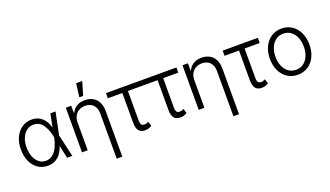

<svg xmlns="http://www.w3.org/2000/svg" viewBox="-82 -1347 3681 2144"><g transform="rotate(-20 1759.0 -274.5)"><path d="M43.9 -264.6Q43.9 -343.8 72.8 -405.8Q101.6 -467.8 153.1 -502.4Q204.6 -537.1 269.5 -537.1Q342.3 -537.1 390.1 -494.1Q438 -451.2 460 -374H460.9L491.2 -530.3H552.7L498.5 -265.1L559.6 0H498L463.9 -153.3Q439.9 -73.7 389.4 -31.5Q338.9 10.7 267.6 10.7Q200.7 10.7 149.9 -24.2Q99.1 -59.1 71.5 -121.6Q43.9 -184.1 43.9 -264.6ZM265.6 -48.8Q312 -48.8 347.7 -78.4Q383.3 -107.9 405.3 -154.8Q427.2 -201.7 437.5 -254.9L439.5 -265.1L437.5 -274.4Q421.4 -357.9 381.1 -417.2Q340.8 -476.6 269.5 -476.6Q223.6 -476.6 187.7 -449.7Q151.9 -422.9 131.6 -374.3Q111.3 -325.7 111.3 -263.7Q111.3 -201.7 130.4 -152.8Q149.4 -104 184.6 -76.4Q219.7 -48.8 265.6 -48.8Z M742.2 0H674.8V-530.3H739.3V-446.3H745.1Q764.6 -488.8 804.4 -512.9Q844.2 -537.1 901.4 -537.1Q955.6 -537.1 996.1 -514.6Q1036.6 -492.2 1058.8 -448.5Q1081.1 -404.8 1081.1 -342.8V199.2H1014.6V-337.9Q1014.6 -380.4 998.8 -411.6Q982.9 -442.9 953.4 -459.7Q923.8 -476.6 883.8 -476.6Q842.8 -476.6 810.5 -458.7Q778.3 -440.9 760.3 -407.5Q742.2 -374 742.2 -329.1ZM877 -748H949.2L902.3 -587.9H856.4Z M1570.3 -468.8H1390.6V-116.2Q1390.6 -89.4 1397.5 -75.7Q1404.3 -62 1414.8 -57.9Q1425.3 -53.7 1440.4 -53.7Q1452.1 -53.7 1463.9 -57.9Q1475.6 -62 1485.4 -68.4L1502.9 -14.6Q1482.9 -1 1463.4 4.4Q1443.8 9.8 1421.9 9.8Q1373 9.8 1348.6 -20.5Q1324.2 -50.8 1324.2 -116.2V-468.8H1152.3V-530.3H1570.3Z M1989.3 -468.8H1809.6V-116.2Q1809.6 -89.4 1816.4 -75.7Q1823.2 -62 1833.7 -57.9Q1844.2 -53.7 1859.4 -53.7Q1871.1 -53.7 1882.8 -57.9Q1894.5 -62 1904.3 -68.4L1921.9 -14.6Q1901.9 -1 1882.3 4.4Q1862.8 9.8 1840.8 9.8Q1792 9.8 1767.6 -20.5Q1743.2 -50.8 1743.2 -116.2V-468.8H1571.3V-530.3H1989.3Z M2128.9 0H2061.5V-530.3H2126V-446.3H2131.8Q2151.4 -488.8 2191.2 -512.9Q2231 -537.1 2288.1 -537.1Q2342.3 -537.1 2382.8 -514.6Q2423.3 -492.2 2445.6 -448.5Q2467.8 -404.8 2467.8 -342.8V199.2H2401.4V-337.9Q2401.4 -380.4 2385.5 -411.6Q2369.6 -442.9 2340.1 -459.7Q2310.5 -476.6 2270.5 -476.6Q2229.5 -476.6 2197.3 -458.7Q2165 -440.9 2147 -407.5Q2128.9 -374 2128.9 -329.1Z M2957 -468.8H2777.3V-116.2Q2777.3 -89.4 2784.2 -75.7Q2791 -62 2801.5 -57.9Q2812 -53.7 2827.1 -53.7Q2838.9 -53.7 2850.6 -57.9Q2862.3 -62 2872.1 -68.4L2889.6 -14.6Q2869.6 -1 2850.1 4.4Q2830.6 9.8 2808.6 9.8Q2759.8 9.8 2735.4 -20.5Q2710.9 -50.8 2710.9 -116.2V-468.8H2539.1V-530.3H2957Z M3002.9 -262.7Q3002.9 -343.3 3032.7 -405.8Q3062.5 -468.3 3116.2 -503.2Q3169.9 -538.1 3238.3 -538.1Q3306.6 -538.1 3360.1 -503.2Q3413.6 -468.3 3443.1 -405.8Q3472.7 -343.3 3472.7 -262.7Q3472.7 -182.6 3443.1 -120.4Q3413.6 -58.1 3360.1 -23.7Q3306.6 10.7 3238.3 10.7Q3169.4 10.7 3116 -23.7Q3062.5 -58.1 3032.7 -120.4Q3002.9 -182.6 3002.9 -262.7ZM3406.2 -262.7Q3406.2 -321.8 3386.5 -370.8Q3366.7 -419.9 3328.6 -448.7Q3290.5 -477.5 3238.3 -477.5Q3185.5 -477.5 3147.2 -448.7Q3108.9 -419.9 3089.1 -370.8Q3069.3 -321.8 3069.3 -262.7Q3069.3 -203.6 3089.1 -154.8Q3108.9 -106 3147.2 -77.4Q3185.5 -48.8 3238.3 -48.8Q3290.5 -48.8 3328.6 -77.4Q3366.7 -106 3386.5 -154.8Q3406.2 -203.6 3406.2 -262.7Z"/></g></svg>

Font: Pretendard GOV Light
Style: Regular
Weight: 300
Designer: Base glyphs from Inter by Rasmus Andersson; Hangeul glyphs from Noto Sans CJK(Source Han Sans) by Jang Soo-young and Kan
Foundry: Kil Hyung-jin
Version: Version 1.309